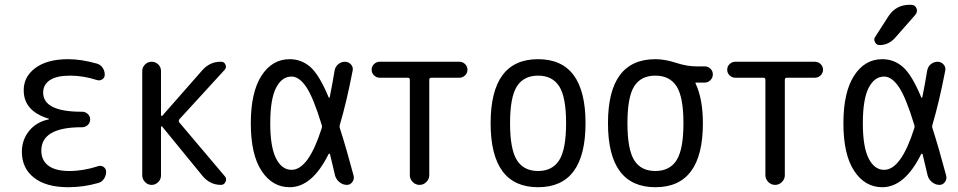

<svg xmlns="http://www.w3.org/2000/svg" viewBox="-20 -780 4040 810"><path d="M185.5 -276.4Q186.5 -276.4 186.5 -278.3Q186.5 -279.3 185.5 -279.3Q79.1 -311.5 80.1 -400.4Q80.1 -457 129.9 -493.7Q179.7 -530.3 267.6 -530.3Q323.2 -530.3 388.7 -511.7Q403.3 -507.8 412.6 -494.6Q421.9 -481.4 421.9 -464.8Q421.9 -452.1 411.6 -445.3Q401.4 -438.5 388.7 -442.4Q331.1 -460.9 275.4 -460.9Q218.8 -460.9 190.4 -441.9Q162.1 -422.9 162.1 -389.6Q162.1 -308.6 324.2 -308.6H327.1Q339.8 -308.6 350.1 -299.3Q360.4 -290 360.4 -275.9Q360.4 -261.7 350.1 -252.4Q339.8 -243.2 327.1 -243.2H324.2Q154.3 -243.2 154.3 -144.5Q154.3 -103.5 184.1 -81.1Q213.9 -58.6 272.5 -58.6Q332 -58.6 394.5 -79.1Q406.2 -83 417 -75.7Q427.7 -68.4 427.7 -54.7Q427.7 -39.1 418.5 -25.4Q409.2 -11.7 393.6 -7.8Q332 9.8 267.6 9.8Q174.8 9.8 123.5 -30.3Q72.3 -70.3 72.3 -139.6Q72.3 -190.4 103 -228Q133.8 -265.6 185.5 -276.4Z M580.1 -40V-480.5Q580.1 -496.1 591.8 -507.8Q603.5 -519.5 619.6 -519.5Q635.7 -519.5 647.5 -508.3Q659.2 -497.1 659.2 -480.5V-293.9Q659.2 -292 661.6 -291Q664.1 -290 665 -292L835 -485.4Q867.2 -520.5 913.1 -519.5Q925.8 -519.5 931.2 -507.3Q936.5 -495.1 927.7 -485.4L736.3 -276.4Q732.4 -270.5 736.3 -263.7L928.7 -36.1Q937.5 -26.4 931.6 -13.2Q925.8 0 912.1 0Q866.2 0 835 -37.1L664.1 -246.1Q662.1 -248 660.6 -247.1Q659.2 -246.1 659.2 -244.1V-40Q659.2 -23.4 647.5 -11.7Q635.7 0 619.6 0Q603.5 0 591.8 -12.2Q580.1 -24.4 580.1 -40Z M1210 -457Q1168.9 -457 1144.5 -409.2Q1120.1 -361.3 1120.1 -259.8Q1120.1 -160.2 1144.5 -111.8Q1168.9 -63.5 1210 -63.5Q1281.2 -63.5 1336.9 -238.3Q1339.8 -246.1 1336.9 -253.9Q1301.8 -369.1 1272 -413.1Q1242.2 -457 1210 -457ZM1202.1 9.8Q1128.9 9.8 1083.5 -59.1Q1038.1 -127.9 1038.1 -259.8Q1038.1 -390.6 1083 -460.4Q1127.9 -530.3 1202.1 -530.3Q1252 -530.3 1289.6 -497.1Q1327.1 -463.9 1366.2 -370.1Q1369.1 -364.3 1371.1 -370.1Q1381.8 -422.9 1391.6 -482.4Q1394.5 -499 1407.2 -509.3Q1419.9 -519.5 1435.5 -519.5Q1450.2 -519.5 1460.4 -508.3Q1470.7 -497.1 1467.8 -482.4Q1442.4 -350.6 1414.1 -254.9Q1411.1 -246.1 1414.1 -238.3Q1441.4 -153.3 1471.7 -39.1Q1475.6 -25.4 1466.8 -12.7Q1458 0 1443.4 0Q1426.8 0 1412.6 -11.2Q1398.4 -22.5 1393.6 -39.1Q1391.6 -46.9 1383.8 -80.6Q1376 -114.3 1372.1 -129.9Q1371.1 -131.8 1369.1 -131.8Q1367.2 -131.8 1366.2 -129.9Q1296.9 9.8 1202.1 9.8Z M1582 -452.1Q1568.4 -452.1 1558.1 -461.9Q1547.9 -471.7 1547.9 -485.8Q1547.9 -500 1558.1 -509.8Q1568.4 -519.5 1582 -519.5H1918Q1931.6 -519.5 1941.9 -509.8Q1952.1 -500 1952.1 -485.8Q1952.1 -471.7 1941.9 -461.9Q1931.6 -452.1 1918 -452.1H1799.8Q1791 -452.1 1791 -443.4V-41Q1791 -24.4 1778.8 -12.2Q1766.6 0 1750 0Q1733.4 0 1721.2 -12.2Q1709 -24.4 1709 -41V-443.4Q1709 -452.1 1700.2 -452.1Z M2339.4 -415.5Q2310.5 -460.9 2250 -460.9Q2189.5 -460.9 2160.6 -415.5Q2131.8 -370.1 2131.8 -260.3Q2131.8 -150.4 2160.6 -104.5Q2189.5 -58.6 2250 -58.6Q2310.5 -58.6 2339.4 -104.5Q2368.2 -150.4 2368.2 -260.3Q2368.2 -370.1 2339.4 -415.5ZM2450.2 -260.3Q2450.2 9.8 2250 9.8Q2049.8 9.8 2049.8 -260.3Q2049.8 -530.3 2250 -530.3Q2450.2 -530.3 2450.2 -260.3Z M2834.5 -415.5Q2805.7 -460.9 2744.6 -460.9Q2683.6 -460.9 2655.3 -415.5Q2627 -370.1 2627 -260.3Q2627 -150.4 2655.3 -104.5Q2683.6 -58.6 2744.6 -58.6Q2805.7 -58.6 2834.5 -104.5Q2863.3 -150.4 2863.3 -260.3Q2863.3 -370.1 2834.5 -415.5ZM2745.1 -530.3Q2785.2 -530.3 2831.5 -515.1Q2877.9 -500 2917 -500H2953.1Q2966.8 -500 2977.1 -490.2Q2987.3 -480.5 2987.3 -466.3Q2987.3 -452.1 2977.1 -441.9Q2966.8 -431.6 2953.1 -431.6H2915Q2914.1 -431.6 2914.1 -430.7V-428.7Q2945.3 -363.3 2945.3 -259.8Q2945.3 9.8 2745.1 9.8Q2544.9 9.8 2544.9 -260.3Q2544.9 -530.3 2745.1 -530.3Z M3082 -452.1Q3068.4 -452.1 3058.1 -461.9Q3047.9 -471.7 3047.9 -485.8Q3047.9 -500 3058.1 -509.8Q3068.4 -519.5 3082 -519.5H3418Q3431.6 -519.5 3441.9 -509.8Q3452.1 -500 3452.1 -485.8Q3452.1 -471.7 3441.9 -461.9Q3431.6 -452.1 3418 -452.1H3299.8Q3291 -452.1 3291 -443.4V-41Q3291 -24.4 3278.8 -12.2Q3266.6 0 3250 0Q3233.4 0 3221.2 -12.2Q3209 -24.4 3209 -41V-443.4Q3209 -452.1 3200.2 -452.1Z M3817.4 -759.8H3823.2Q3839.8 -759.8 3846.2 -745.6Q3852.5 -731.4 3841.8 -717.8L3755.9 -620.1Q3728.5 -589.8 3690.4 -589.8Q3677.7 -589.8 3671.4 -602.1Q3665 -614.3 3671.9 -624L3728.5 -711.9Q3759.8 -759.8 3817.4 -759.8ZM3710 -457Q3668.9 -457 3644.5 -409.2Q3620.1 -361.3 3620.1 -259.8Q3620.1 -160.2 3644.5 -111.8Q3668.9 -63.5 3710 -63.5Q3781.2 -63.5 3836.9 -238.3Q3839.8 -246.1 3836.9 -253.9Q3801.8 -369.1 3772 -413.1Q3742.2 -457 3710 -457ZM3702.1 9.8Q3628.9 9.8 3583.5 -59.1Q3538.1 -127.9 3538.1 -259.8Q3538.1 -390.6 3583 -460.4Q3627.9 -530.3 3702.1 -530.3Q3752 -530.3 3789.6 -497.1Q3827.1 -463.9 3866.2 -370.1Q3869.1 -364.3 3871.1 -370.1Q3881.8 -422.9 3891.6 -482.4Q3894.5 -499 3907.2 -509.3Q3919.9 -519.5 3935.5 -519.5Q3950.2 -519.5 3960.4 -508.3Q3970.7 -497.1 3967.8 -482.4Q3942.4 -350.6 3914.1 -254.9Q3911.1 -246.1 3914.1 -238.3Q3941.4 -153.3 3971.7 -39.1Q3975.6 -25.4 3966.8 -12.7Q3958 0 3943.4 0Q3926.8 0 3912.6 -11.2Q3898.4 -22.5 3893.6 -39.1Q3891.6 -46.9 3883.8 -80.6Q3876 -114.3 3872.1 -129.9Q3871.1 -131.8 3869.1 -131.8Q3867.2 -131.8 3866.2 -129.9Q3796.9 9.8 3702.1 9.8Z"/></svg>

Font: Rounded Mgen+ 2m regular
Style: Regular
Weight: 400
Designer: [Source Han Sans]
Ryoko NISHIZUKA  (kana & ideographs); Paul D. Hunt (Latin, Greek & Cyrillic); Wenlong ZHANG  (bopomofo
Version: Version 1.059.20150602